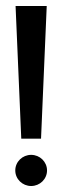

<svg xmlns="http://www.w3.org/2000/svg" viewBox="-20 -610 209 641"><path d="M31 -41C31 -12 55 11 84 11C113 11 137 -12 137 -41C137 -70 113 -93 84 -93C55 -93 31 -70 31 -41ZM32 -590 51 -147H117L136 -590Z"/></svg>

Font: Charger Sport
Style: Nrw
Weight: 400
Designer: Jasper
Foundry: Cannot Into Space Fonts
Version: Version 1.1